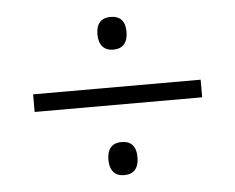

<svg xmlns="http://www.w3.org/2000/svg" viewBox="-40 -685 652 532"><g transform="rotate(-5 286.0 -419.0)"><path d="M285 -548C312 -548 326 -564 326 -594C326 -624 312 -639 285 -639C260 -639 245 -624 245 -594C245 -564 260 -548 285 -548ZM53 -395H519V-444H53ZM285 -199C312 -199 326 -215 326 -245C326 -276 312 -291 285 -291C260 -291 245 -276 245 -245C245 -215 260 -199 285 -199Z"/></g></svg>

Font: Noto Sans Telugu UI Light
Style: Regular
Weight: 300
Designer: Jelle Bosma - Monotype Design Team
Foundry: Monotype Imaging Inc.
Version: Version 2.005